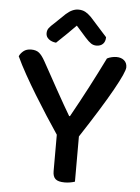

<svg xmlns="http://www.w3.org/2000/svg" viewBox="-57 -867 670 918"><g transform="rotate(5 278.5 -408.5)"><path d="M534 -568Q534 -546 484 -456.5Q434 -367 337 -219V-2Q329 1 315.5 3.5Q302 6 288 6Q257 6 244 -5.5Q231 -17 231 -43V-218Q204 -258 174 -304.5Q144 -351 115 -398.5Q86 -446 60.5 -491.5Q35 -537 17 -576Q23 -590 37 -601.5Q51 -613 74 -613Q98 -613 112 -601.5Q126 -590 141 -563Q153 -542 172 -507Q191 -472 212 -434.5Q233 -397 252 -363.5Q271 -330 282 -312H286Q308 -352 328 -388.5Q348 -425 366 -460Q384 -495 402 -530Q420 -565 438 -602Q447 -607 459.5 -610Q472 -613 483 -613Q506 -613 520 -601Q534 -589 534 -568ZM281 -746Q262 -727 238.5 -703.5Q215 -680 189 -656Q168 -658 154 -669Q140 -680 140 -697Q140 -712 148 -722.5Q156 -733 172 -747L223 -796Q253 -823 282 -823Q301 -823 315 -815.5Q329 -808 344 -793L425 -703Q425 -682 413.5 -670.5Q402 -659 382 -659Q368 -659 356.5 -666.5Q345 -674 328 -693Z"/></g></svg>

Font: Baloo Da 2 Medium
Style: Regular
Weight: 500
Designer: Noopur Datye, Sulekha Rajkumar and Ek Type
Foundry: Ek Type
Version: Version 1.640;hotconv 1.0.111;makeotfexe 2.5.65597; ttfautoh